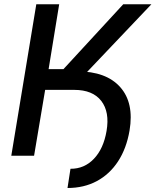

<svg xmlns="http://www.w3.org/2000/svg" viewBox="-20 -748 747 922"><path d="M233.9 -316.4 248 -405.3H351.1Q489.7 -405.3 557.1 -329.8Q624.5 -254.4 602.1 -121.1Q587.4 -35.2 547.1 26.6Q506.8 88.4 445.1 121.6Q383.3 154.8 304.2 154.8L318.4 62.5Q384.8 63 430.9 14.6Q477.1 -33.7 491.7 -119.1Q507.3 -210.4 466.3 -263.4Q425.3 -316.4 336.4 -316.4ZM34.2 0 154.3 -727.5H264.2L213.4 -416H284.7L571.8 -727.5H707L316.4 -316.4H196.8L143.6 0Z"/></svg>

Font: Inter 16pt Medium
Style: Italic
Weight: 500
Italic angle: -9.3988°
Version: Version 4.001;git-66647c0bb